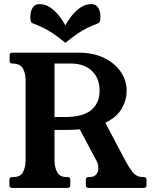

<svg xmlns="http://www.w3.org/2000/svg" viewBox="-20 -917 742 937"><path d="M682 -53Q695 -53 695 -40V-13Q695 0 682 0H412Q399 0 399 -13V-40Q399 -53 412 -53H417Q439 -53 449.5 -65.5Q460 -78 460 -96Q460 -105 457.5 -115.5Q455 -126 449 -136L369 -286Q342 -283 312 -283H246V-136Q246 -102 258.5 -77.5Q271 -53 304 -53H310Q323 -53 323 -40V-13Q323 0 310 0H40Q26 0 26 -13V-40Q26 -53 40 -53H46Q80 -53 92.5 -77.5Q105 -102 105 -136V-524Q105 -559 91.5 -583Q78 -607 40 -607Q27 -607 27 -620V-647Q27 -660 40 -660H363Q435 -660 487.5 -634.5Q540 -609 569 -567Q598 -525 598 -474Q598 -429 574 -387Q550 -345 494 -318L590 -136Q607 -104 626 -78.5Q645 -53 678 -53ZM297 -346Q385 -346 425.5 -380Q466 -414 466 -474Q466 -535 428.5 -571Q391 -607 325 -607H246V-346ZM299 -793Q312 -818 331 -841.5Q350 -865 374 -881Q398 -897 426 -897Q449 -897 459.5 -879Q470 -861 470 -835Q470 -824 468 -815Q466 -806 458 -803Q429 -792 406.5 -781Q384 -770 359.5 -753.5Q335 -737 299 -708Q264 -737 239 -753.5Q214 -770 191.5 -781Q169 -792 140 -803Q132 -806 130 -815Q128 -824 128 -835Q128 -861 139 -879Q150 -897 172 -897Q201 -897 224.5 -881Q248 -865 267 -841.5Q286 -818 299 -793Z"/></svg>

Font: Young Serif
Style: Regular
Weight: 400
Designer: Bastien Sozeau
Foundry: NBR — Bastien Sozeau
Version: Version 3.004; ttfautohint (v1.8.4.7-5d5b);gftools[0.9.33]